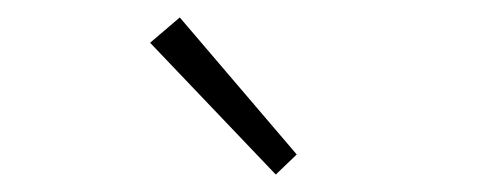

<svg xmlns="http://www.w3.org/2000/svg" viewBox="-20 -774 575 220"><path d="M296 -574 152 -725 186 -754 320 -597Z"/></svg>

Font: CV Source Sans Light
Style: Regular
Weight: 300
Designer: Paul D. Hunt
Foundry: Adobe Systems Incorporated
Version: Version 3.001